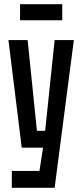

<svg xmlns="http://www.w3.org/2000/svg" viewBox="-20 -890 390 910"><path d="M36 0V-80H167L184 -190H83L20 -700H111L155 -270H194L239 -700H330L239 0ZM75 -794V-870H275V-794Z"/></svg>

Font: Tektur Condensed
Style: Regular
Weight: 400
Width: 3
Designer: Adam Jagosz
Foundry: Adam Jagosz
Version: Version 1.005;gftools[0.9.30]